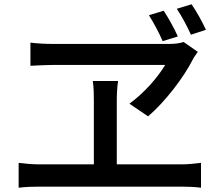

<svg xmlns="http://www.w3.org/2000/svg" viewBox="-20 -874 1040 896"><path d="M941 -735C923 -774 897 -821 874 -854L805 -833C829 -797 852 -754 871 -712ZM810 -704C793 -742 766 -790 744 -824L675 -803C698 -766 722 -722 739 -682ZM751 -571C716 -513 655 -442 584 -390L671 -331C751 -399 838 -514 879 -595C885 -608 894 -618 903 -632L837 -678C819 -672 795 -669 770 -669H227C193 -669 154 -671 122 -675V-567C122 -567 196 -571 234 -571ZM525 -107V-401C525 -431 526 -462 531 -496H413C418 -463 418 -429 418 -401V-107H162C132 -107 98 -110 67 -114V2C100 -2 133 -3 162 -3H828C850 -3 890 -2 918 2V-114C891 -111 861 -107 828 -107Z"/></svg>

Font: Noto Sans CJK KR Medium
Style: Regular
Weight: 500
Designer: Ryoko NISHIZUKA (kana & ideographs); Paul D. Hunt (Latin, Greek & Cyrillic); Wenlong ZHANG (bopomofo); Sandoll Communica
Foundry: Adobe Systems Incorporated
Version: Version 1.004;PS 1.004;hotconv 1.0.82;makeotf.lib2.5.63406